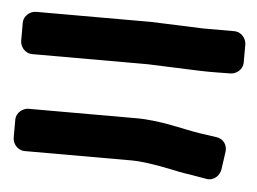

<svg xmlns="http://www.w3.org/2000/svg" viewBox="-57 -518 521 389"><g transform="rotate(5 203.5 -323.5)"><path d="M-21 -219C-21 -208 -12 -194 4 -194H223C237 -194 264 -191 302 -183C316 -180 325 -178 340 -176L375 -170C390 -167 402 -179 404 -192L409 -228C411 -241 403 -254 388 -256L353 -261C320 -266 273 -280 223 -280H4C-7 -280 -21 -271 -21 -255ZM341 -387C373 -386 375 -387 405 -387C416 -387 430 -396 430 -412V-448C430 -459 421 -473 405 -473H342L236 -477H2C-9 -477 -23 -468 -23 -452V-416C-23 -405 -14 -391 2 -391H236Z"/></g></svg>

Font: Reckless Catfish
Style: Heavy
Weight: 400
Foundry: Cannot Into Space Fonts
Version: Version 0.2894